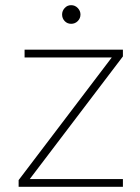

<svg xmlns="http://www.w3.org/2000/svg" viewBox="-20 -722 542 742"><path d="M455 0H52V-26L412 -500H75V-530H455V-504L95 -30H455ZM255 -630Q240 -630 230 -640.5Q220 -651 220 -666Q220 -680 230 -691Q240 -702 255 -702Q270 -702 280.5 -691Q291 -680 291 -666Q291 -651 280.5 -640.5Q270 -630 255 -630Z"/></svg>

Font: Be Vietnam Pro Variable Thin
Style: Regular
Weight: 100
Designer: Lam Bao, Tony Le, Vietanh Nguyen
Foundry: Yellow Type Foundry
Version: Version 1.002